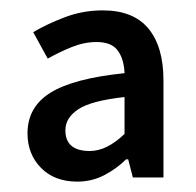

<svg xmlns="http://www.w3.org/2000/svg" viewBox="-20 -716 378 370"><path d="M129 -366Q85 -366 59 -392.5Q33 -419 33 -459Q33 -510 77.5 -537.5Q122 -565 220 -575Q219 -602 207 -618.5Q195 -635 166 -635Q142 -635 117.5 -625Q93 -615 72 -603L44 -654Q71 -670 105.5 -683Q140 -696 178 -696Q237 -696 266 -661Q295 -626 295 -561V-374H236L227 -409H223Q205 -391 181 -378.5Q157 -366 129 -366ZM153 -425Q186 -425 220 -458V-529Q156 -522 131 -505.5Q106 -489 106 -465Q106 -425 153 -425Z"/></svg>

Font: Narnoor Medium
Style: Regular
Weight: 500
Designer: S. Sridhar Murthy
Foundry: SIL International
Version: Version 3.000